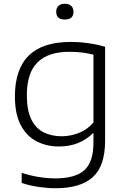

<svg xmlns="http://www.w3.org/2000/svg" viewBox="-20 -773 672 1023"><path d="M276 230Q235.5 230 186.5 223Q137.5 216 95.5 201.5V148Q144.5 163.5 189 170.5Q233.5 177.5 274.5 177.5Q380 177.5 429 134.2Q478 91 478 -14.5V-62.5H474Q442 -30 396.5 -11.2Q351 7.5 294 7.5Q228.5 7.5 175.2 -19.8Q122 -47 90.8 -105.8Q59.5 -164.5 59.5 -259.5Q59.5 -549.5 355 -549.5Q451 -549.5 540 -524V-23.5Q540 112 474.2 171Q408.5 230 276 230ZM308 -47Q354 -47 399.2 -64.2Q444.5 -81.5 478 -120.5V-481.5Q453 -488.5 420.2 -492.8Q387.5 -497 348.5 -497Q237 -497 180 -440.8Q123 -384.5 123 -265.5Q123 -184.5 147 -136.5Q171 -88.5 212.8 -67.8Q254.5 -47 308 -47ZM325.5 -669Q279.5 -669 279.5 -710.5Q279.5 -730.5 291.8 -741.8Q304 -753 325.5 -753Q347 -753 359.2 -741.8Q371.5 -730.5 371.5 -710.5Q371.5 -669 325.5 -669Z"/></svg>

Font: Encode Sans Expanded Expanded Light
Style: Regular
Weight: 300
Width: 7
Designer: Multiple Designers
Foundry: Impallari Type
Version: Version 3.000; ttfautohint (v1.8.3) -l 8 -r 50 -G 200 -x 14 